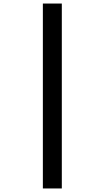

<svg xmlns="http://www.w3.org/2000/svg" viewBox="-20 -886 591 1084"><path d="M222 178V-866H329V178Z"/></svg>

Font: Noto Sans Malayalam UI ExtraCondensed
Style: Bold
Weight: 700
Width: 2
Designer: Jelle Bosma - Monotype Design Team
Foundry: Monotype Imaging Inc.
Version: Version 2.104; ttfautohint (v1.8.4.7-5d5b)